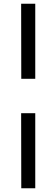

<svg xmlns="http://www.w3.org/2000/svg" viewBox="-20 -846 302 1027"><path d="M93.8 -424.5 93.1 -826H168.6V-424.5ZM93.8 161 93.1 -240.5H168.6V161Z"/></svg>

Font: Public Sans VF
Style: Regular
Weight: 400
Designer: Pablo Impallari, Rodrigo Fuenzalida (Modified by Dan O. Williams and USWDS)
Version: Version 1.003